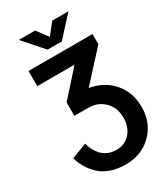

<svg xmlns="http://www.w3.org/2000/svg" viewBox="-300 -1175 1324 1530"><g transform="rotate(-30 361.5 -410.0)"><path d="M45.9 -19.5 186.5 -72.3Q193.4 -42 207.5 -14.2Q221.7 13.7 244.1 39.1Q266.6 64.5 301.8 80.1Q336.9 95.7 379.9 95.7Q457 95.7 505.9 41Q554.7 -13.7 554.7 -100.6Q554.7 -192.4 496.6 -250Q438.5 -307.6 349.6 -307.6H222.7V-430.7L427.7 -660.2H85V-799.8H673.8V-706.1L432.6 -442.4L443.4 -440.4Q566.4 -417 644.5 -326.7Q722.7 -236.3 722.7 -100.6Q722.7 43.9 627.9 138.7Q533.2 233.4 384.8 233.4Q308.6 233.4 247.6 211.4Q186.5 189.5 147.5 150.9Q108.4 112.3 84 70.8Q59.6 29.3 45.9 -19.5ZM141.6 -1052.7H292L368.2 -950.2L449.2 -1052.7H598.6L432.6 -871.1H301.8Z"/></g></svg>

Font: Gothic A1 Black
Style: Regular
Weight: 900
Version: Version 2.50